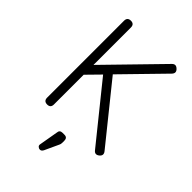

<svg xmlns="http://www.w3.org/2000/svg" viewBox="-247 -743 1044 1044"><g transform="rotate(45 275.5 -221.0)"><path d="M265.5 201.5C265.5 201.5 265.5 201.5 265.5 201.5C260 201.5 255 199.5 251 195.5C246.5 192 245 187 246 180.5C246 180.5 246 180.5 246 180.5C246 180.5 265 71 265 71C266 56.5 273.5 49.5 288 49.5C288 49.5 288 49.5 288 49.5C288 49.5 303 49.5 303 49.5C318 49.5 325.5 57.5 325.5 74C325.5 74 325.5 74 325.5 74C325.5 74 325.5 86 325.5 86C325.5 91.5 325 96 324.5 98.5C323.5 101.5 322.5 104 321.5 106.5C321.5 106.5 321.5 106.5 321.5 106.5C321.5 106.5 284 187.5 284 187.5C279.5 197 273.5 201.5 265.5 201.5ZM120 0C120 0 120 0 120 0C102.5 0 93.5 -9 93.5 -26.5C93.5 -26.5 93.5 -26.5 93.5 -26.5C93.5 -26.5 93.5 -618 93.5 -618C93.5 -635.5 102.5 -644.5 120 -644.5C120 -644.5 120 -644.5 120 -644.5C137.5 -644.5 146 -635.5 146 -618C146 -618 146 -618 146 -618C146 -618 146 -330.5 146 -330.5C146 -330.5 443 -635 443 -635C455 -647.5 467 -647.5 479.5 -635.5C479.5 -635.5 479.5 -635.5 479.5 -635.5C492.5 -623.5 493 -611 480.5 -598C480.5 -598 480.5 -598 480.5 -598C480.5 -598 256.5 -368.5 256.5 -368.5C256.5 -368.5 520 -41.5 520 -41.5C531 -28 530 -15.5 516.5 -4.5C516.5 -4.5 516.5 -4.5 516.5 -4.5C503 6.5 490.5 5.5 480 -8C480 -8 480 -8 480 -8C480 -8 220 -330.5 220 -330.5C220 -330.5 146 -255 146 -255C146 -255 146 -26.5 146 -26.5C146 -9 137.5 0 120 0Z"/></g></svg>

Font: Jura-Fortis-Regular
Style: Regular
Weight: 500
Designer: Daniel Johnson, Alexei Vanyashin, Mirko Velimirovic
Foundry: Daniel Johnson
Version: ""